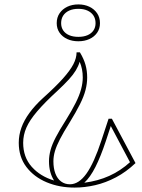

<svg xmlns="http://www.w3.org/2000/svg" viewBox="-20 -635 644 870"><path d="M318 215Q249 215 191.5 191Q134 167 99.5 121.5Q65 76 65 12Q65 -23 77 -56.5Q89 -90 113.5 -123.5Q138 -157 174 -190Q232 -242 265 -279Q298 -316 312.5 -344Q327 -372 327 -398H342Q360 -368 367.5 -341Q375 -314 375 -284Q375 -256 367.5 -227Q360 -198 342.5 -163Q325 -128 295 -79Q268 -36 252 -5Q236 26 229 49.5Q222 73 222 96Q222 128 231 151.5Q240 175 257 187.5Q274 200 297 200Q337 200 371.5 152Q406 104 440 0L472 -97H487L594 104Q552 144 505.5 168.5Q459 193 411.5 204Q364 215 318 215ZM569 100 482 -64 459 6Q436 75 412.5 121.5Q389 168 362 193Q424 185 475 162Q526 139 569 100ZM225 183Q214 166 208 144Q202 122 202 96Q202 71 209 45Q216 19 233 -13.5Q250 -46 278 -90Q306 -135 323 -169Q340 -203 347.5 -231Q355 -259 355 -284Q355 -323 341 -355Q335 -335 323.5 -316Q312 -297 292.5 -275.5Q273 -254 242 -225Q183 -171 148.5 -130.5Q114 -90 99.5 -56.5Q85 -23 85 12Q85 77 123.5 120.5Q162 164 225 183ZM335 -615Q363 -615 385 -604.5Q407 -594 420 -575Q433 -556 433 -530Q433 -505 420 -486.5Q407 -468 385 -458Q363 -448 335 -448Q307 -448 285 -458Q263 -468 250 -486.5Q237 -505 237 -530Q237 -556 250 -575Q263 -594 285 -604.5Q307 -615 335 -615ZM335 -468Q359 -468 376.5 -475.5Q394 -483 403.5 -497Q413 -511 413 -530Q413 -550 403.5 -564.5Q394 -579 376.5 -587Q359 -595 335 -595Q311 -595 293.5 -587Q276 -579 266.5 -564.5Q257 -550 257 -530Q257 -511 266.5 -497Q276 -483 293.5 -475.5Q311 -468 335 -468Z"/></svg>

Font: Kalnia Glaze Thin
Style: Bold
Weight: 700
Version: Version 1.110